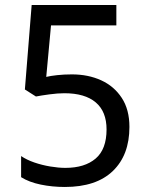

<svg xmlns="http://www.w3.org/2000/svg" viewBox="-20 -734 591 764"><path d="M238 10Q188 10 142 0.5Q96 -9 64 -29V-113Q86 -98 116.5 -87.5Q147 -77 180 -71.5Q213 -66 240 -66Q317 -66 360.5 -103Q404 -140 404 -219Q404 -290 361 -326.5Q318 -363 236 -363Q210 -363 176.5 -358.5Q143 -354 123 -350L79 -378L106 -714H443V-633H183L164 -428Q180 -432 207.5 -435Q235 -438 266 -438Q331 -438 382.5 -414.5Q434 -391 464.5 -344.5Q495 -298 495 -229Q495 -117 429 -53.5Q363 10 238 10Z"/></svg>

Font: utelugu05
Style: Book
Weight: 400
Designer: Jelle Bosma - Monotype Design Team
Foundry: Monotype Imaging Inc.
Version: Version 2.003